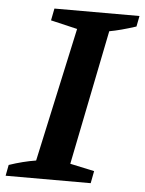

<svg xmlns="http://www.w3.org/2000/svg" viewBox="-70 -692 554 733"><g transform="rotate(5 207.0 -326.0)"><path d="M-21 0 -13 -42Q40 -60 90 -68L202 -582L100 -606L109 -652H435L427 -611Q396 -601 371.5 -594.5Q347 -588 325 -584L221 -67L314 -47L305 0Z"/></g></svg>

Font: Piazzolla SemiBold
Style: Italic
Weight: 600
Italic angle: -11.3°
Designer: Juan Pablo del Peral
Foundry: Huerta Tipografica
Version: Version 1.330